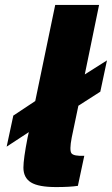

<svg xmlns="http://www.w3.org/2000/svg" viewBox="-20 -750 454 779"><path d="M414 -505 387 -378 298 -321 271 -192Q261 -140 270 -128Q279 -116 322 -118L296 4Q263 9 208 9Q136 9 105.5 -10Q75 -29 75 -70Q75 -105 92 -192L97 -214L7 -155L34 -281L123 -340L204 -730H382L324 -448Z"/></svg>

Font: Nacelle Heavy
Style: Italic
Weight: 800
Italic angle: -12°
Designer: Sora Sagano
Foundry: Sora Sagano
Version: Version 1.000;FEAKit 1.0